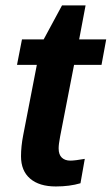

<svg xmlns="http://www.w3.org/2000/svg" viewBox="-20 -672 407 700"><path d="M183.6 7.8Q123 7.8 89.8 -20.8Q56.6 -49.3 56.6 -102.1Q56.6 -138.2 64.5 -178.7L114.3 -435.5H42L60.1 -528.3H139.2L206.1 -652.3H292L268.6 -528.3H367.2L350.1 -435.5H250L199.2 -174.3Q193.8 -146 193.8 -130.9Q193.8 -108.4 205.3 -97.4Q216.8 -86.4 236.3 -86.4Q252.9 -86.4 289.1 -92.8L273.4 -3.9Q233.9 7.8 183.6 7.8Z"/></svg>

Font: Arimo
Style: Bold Italic
Weight: 700
Italic angle: -12°
Designer: Steve Matteson
Foundry: Monotype Imaging Inc.
Version: Version 1.33